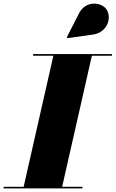

<svg xmlns="http://www.w3.org/2000/svg" viewBox="-65 -1052 645 1072"><path d="M454 -859C533.5 -870 562 -952.5 529 -1000.5C502 -1039.5 414.5 -1052 376.5 -978L308.5 -845L312 -839ZM-45 -9V0H395V-9H282L448 -741H560V-750H120V-741H233L67 -9Z"/></svg>

Font: Bodoni* 24pt Fatface
Style: Italic
Weight: 900
Italic angle: -13°
Version: Version 2.3